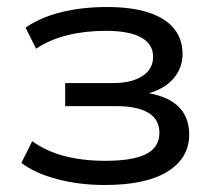

<svg xmlns="http://www.w3.org/2000/svg" viewBox="-20 -519 619 548"><path d="M279 9Q205 9 142 -8Q79 -25 41 -54L72 -116Q112 -87 164.5 -73.5Q217 -60 280 -60Q360 -60 397.5 -79.5Q435 -99 435 -140Q435 -178 403.5 -197Q372 -216 313 -216H166V-282H304Q356 -282 386.5 -302Q417 -322 417 -357Q417 -393 383 -412Q349 -431 281 -431Q223 -431 172.5 -418.5Q122 -406 83 -380L53 -440Q94 -469 154 -484Q214 -499 286 -499Q391 -499 446 -464Q501 -429 501 -365Q501 -323 473 -292.5Q445 -262 394 -250L393 -255Q435 -249 463.5 -233.5Q492 -218 506 -193Q520 -168 520 -135Q520 -68 458.5 -29.5Q397 9 279 9Z"/></svg>

Font: Nunito Sans 10pt SemiExpanded
Style: Regular
Weight: 400
Width: 6
Designer: Vernon Adams
Foundry: Vernon Adams
Version: Version 3.101;gftools[0.9.27]